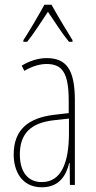

<svg xmlns="http://www.w3.org/2000/svg" viewBox="-20 -783 406 813"><path d="M198 -763H168C144 -719 100 -644 79 -613V-606H95C122 -639 158 -696 183 -733C210 -693 244 -640 272 -606H287V-613C275 -632 224 -716 198 -763ZM177 -537C143 -537 104 -525 72 -505L83 -483C120 -505 153 -512 177 -512C244 -512 271 -475 271 -355V-304L210 -297C100 -284 38 -234 38 -129C38 -57 73 10 157 10C233 10 261 -43 273 -93H275L276 0H297V-358C297 -489 261 -537 177 -537ZM209 -274 272 -281V-220C272 -97 241 -12 157 -12C99 -12 64 -54 64 -129C64 -217 110 -263 209 -274Z"/></svg>

Font: Noto Sans Malayalam ExtraCondensed Thin
Style: Regular
Weight: 100
Width: 2
Designer: Jelle Bosma - Monotype Design Team
Foundry: Monotype Imaging Inc.
Version: Version 2.104